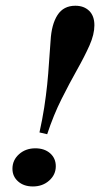

<svg xmlns="http://www.w3.org/2000/svg" viewBox="-20 -651 355 682"><path d="M147.6 -174.2 120.2 -180.6Q130.6 -227.4 137.1 -269.4Q143.5 -311.3 147.6 -350.4Q151.6 -389.5 154 -427.8Q156.5 -466.1 159.7 -506.5Q162.9 -564.5 184.3 -597.6Q205.6 -630.6 247.6 -630.6Q278.2 -630.6 296.8 -612.5Q315.3 -594.4 315.3 -561.3Q315.3 -529 298 -489.9Q280.6 -450.8 254 -403.6Q227.4 -356.5 198.8 -299.6Q170.2 -242.7 147.6 -174.2ZM96.8 11.3Q64.5 11.3 44.4 -6.5Q24.2 -24.2 24.2 -51.6Q24.2 -82.3 47.6 -103.2Q71 -124.2 105.6 -124.2Q137.9 -124.2 158.1 -106.5Q178.2 -88.7 178.2 -60.5Q178.2 -30.6 154.8 -9.7Q131.5 11.3 96.8 11.3Z"/></svg>

Font: Playfair 5pt SemiExpanded Light ExtraBold
Style: Italic
Weight: 800
Italic angle: -15.6°
Version: Version 2.001;gftools[0.9.30]